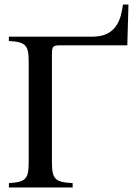

<svg xmlns="http://www.w3.org/2000/svg" viewBox="-20 -823 611 843"><path d="M544 -803H520C519 -795 514 -767 510 -753C487 -674 430 -662 384 -662H19V-643C94 -639 106 -624 106 -550V-114C106 -36 94 -24 19 -19V0H299V-19C221 -23 208 -37 208 -112V-588C208 -620 215 -624 243 -624H539Z"/></svg>

Font: STIX Math
Style: Regular
Weight: 400
Designer: MicroPress Inc., with final additions and corrections provided by Coen Hoffman, Elsevier (retired)
Version: Version 1.1.0